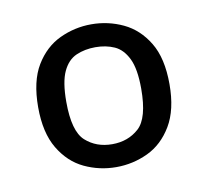

<svg xmlns="http://www.w3.org/2000/svg" viewBox="-49 -762 461 429"><g transform="rotate(-10 182.0 -548.0)"><path d="M183 -386Q145 -386 111 -402Q77 -418 55.5 -454Q34 -490 34 -548Q34 -607 55.5 -642.5Q77 -678 111 -694Q145 -710 183 -710Q221 -710 255 -694Q289 -678 310.5 -642.5Q332 -607 332 -548Q332 -490 310.5 -454Q289 -418 255 -402Q221 -386 183 -386ZM183 -438Q219 -438 243.5 -460Q268 -482 268 -549Q268 -594 256.5 -617.5Q245 -641 226 -649.5Q207 -658 183 -658Q159 -658 139.5 -649.5Q120 -641 109 -617.5Q98 -594 98 -549Q98 -482 122.5 -460Q147 -438 183 -438Z"/></g></svg>

Font: AR One Sans
Style: Regular
Weight: 400
Designer: Niteesh Yadav
Foundry: Niteesh Yadav
Version: Version 1.001;gftools[0.9.33]